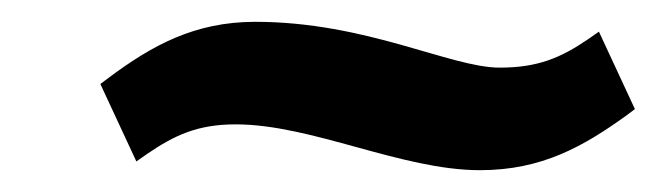

<svg xmlns="http://www.w3.org/2000/svg" viewBox="-20 -382 602 176"><path d="M72 -305 105 -234 115 -241C140 -258 161 -268 196 -268C266 -268 348 -226 420 -226C477 -226 515 -248 554 -276L562 -282L529 -353L519 -346C494 -329 473 -320 438 -320C393 -320 316 -362 214 -362C158 -362 119 -340 80 -311Z"/></svg>

Font: Charger Pro
Style: ExBdExtObl
Weight: 400
Designer: Jasper
Foundry: Cannot Into Space Fonts
Version: Version 1.09